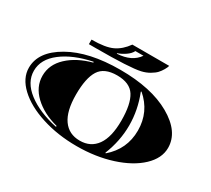

<svg xmlns="http://www.w3.org/2000/svg" viewBox="-149 -1030 1441 1313"><g transform="rotate(30 572.0 -374.0)"><path d="M1121 -280Q1121 -198 1047.5 -128.5Q974 -59 848 -18.5Q722 22 572.5 22Q423 22 296.5 -18.5Q170 -59 96 -128.5Q22 -198 22 -280Q22 -407 174 -493.5Q326 -580 572 -580Q818 -580 969.5 -493.5Q1121 -407 1121 -280ZM712 -474Q673 -536 572 -536Q471 -536 432 -474Q393 -412 393 -282Q393 -152 439.5 -86.5Q486 -21 572 -21Q658 -21 704.5 -86.5Q751 -152 751 -282Q751 -412 712 -474ZM387 -530 385 -536Q239 -506 150.5 -438Q62 -370 62 -279.5Q62 -189 150.5 -121Q239 -53 384 -22L386 -29Q271 -59 200.5 -125.5Q130 -192 130 -279.5Q130 -367 200.5 -433Q271 -499 387 -530ZM767 -520Q814 -402 814 -280Q814 -158 766 -38L770 -35Q883 -132 883 -279.5Q883 -427 771 -523ZM351 -624H297V-660Q406 -660 460.5 -686Q515 -712 556 -770H847Q844 -757 832 -736Q820 -715 805 -699Q790 -683 762 -666.5Q734 -650 699 -642Q621 -624 351 -624ZM495 -667V-663Q610 -669 660 -742H596Q584 -717 553.5 -696.5Q523 -676 495 -667Z"/></g></svg>

Font: Diplomata SC
Style: Regular
Weight: 400
Width: 7
Designer: Eduardo Rodriguez Tunni
Foundry: Eduardo Rodriguez Tunni
Version: Version 1.001